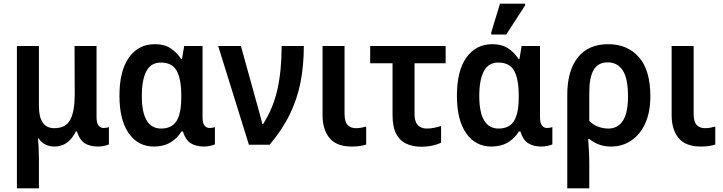

<svg xmlns="http://www.w3.org/2000/svg" viewBox="-20 -796 3978 1056"><path d="M73 240V-543H194V-213Q194 -91 279 -91Q342 -91 366.5 -137.5Q391 -184 391 -276L390 -543H511V-152Q511 -119 522 -105.5Q533 -92 550 -92Q558 -92 566 -93.5Q574 -95 579 -97V-2Q572 2 553.5 6Q535 10 521 10Q474 10 445.5 -8.5Q417 -27 403 -73H397Q378 -33 348.5 -11.5Q319 10 280 10Q223 10 192 -35H189Q191 -15 192.5 16.5Q194 48 194 78V240Z M827 10Q739 10 688 -63Q637 -136 637 -269Q637 -407 689.5 -480Q742 -553 832 -553Q884 -553 918 -530.5Q952 -508 976 -472H981L993 -543H1094V-152Q1094 -119 1105 -105.5Q1116 -92 1133 -92Q1141 -92 1149 -93.5Q1157 -95 1162 -97V-2Q1155 2 1136.5 6Q1118 10 1103 10Q1057 10 1028.5 -8.5Q1000 -27 986 -73H978Q956 -36 918 -13Q880 10 827 10ZM866 -89Q925 -89 951 -130.5Q977 -172 977 -261V-270Q977 -361 952 -406.5Q927 -452 864 -452Q811 -452 785.5 -405Q760 -358 760 -268Q760 -89 866 -89Z M1349 0 1180 -543H1305L1390 -236Q1398 -207 1408 -171.5Q1418 -136 1423 -114H1427Q1482 -199 1505.5 -303Q1529 -407 1529 -543H1651Q1651 -436 1633 -344Q1615 -252 1574 -167.5Q1533 -83 1463 0Z M1915 10Q1831 10 1792.5 -36.5Q1754 -83 1754 -163V-543H1875V-172Q1875 -126 1892 -108.5Q1909 -91 1937 -91Q1953 -91 1966.5 -93.5Q1980 -96 1994 -100V-1Q1961 10 1915 10Z M2299 11Q2251 11 2215 -5.5Q2179 -22 2159 -60Q2139 -98 2139 -164V-448H2016V-543H2431V-448H2260V-168Q2260 -127 2278 -108Q2296 -89 2327 -89Q2347 -89 2367 -93Q2387 -97 2406 -103V-11Q2388 -2 2359 4.5Q2330 11 2299 11Z M2683 10Q2595 10 2544 -63Q2493 -136 2493 -269Q2493 -407 2545.5 -480Q2598 -553 2688 -553Q2740 -553 2774 -530.5Q2808 -508 2832 -472H2837L2849 -543H2950V-152Q2950 -119 2961 -105.5Q2972 -92 2989 -92Q2997 -92 3005 -93.5Q3013 -95 3018 -97V-2Q3011 2 2992.5 6Q2974 10 2959 10Q2913 10 2884.5 -8.5Q2856 -27 2842 -73H2834Q2812 -36 2774 -13Q2736 10 2683 10ZM2722 -89Q2781 -89 2807 -130.5Q2833 -172 2833 -261V-270Q2833 -361 2808 -406.5Q2783 -452 2720 -452Q2667 -452 2641.5 -405Q2616 -358 2616 -268Q2616 -89 2722 -89ZM2682 -606V-618L2730 -776H2868V-766L2764 -606Z M3100 240V-275Q3100 -407 3158 -480Q3216 -553 3325 -553Q3431 -553 3494 -481.5Q3557 -410 3557 -266Q3557 -180 3529 -118Q3501 -56 3452 -23Q3403 10 3341 10Q3304 10 3275 -1Q3246 -12 3222 -31H3215Q3217 -4 3219 32Q3221 68 3221 101V240ZM3326 -89Q3378 -89 3406 -132Q3434 -175 3434 -266Q3434 -365 3405 -409Q3376 -453 3322 -453Q3270 -453 3245.5 -412Q3221 -371 3221 -285V-131Q3241 -110 3269 -99.5Q3297 -89 3326 -89Z M3835 10Q3751 10 3712.5 -36.5Q3674 -83 3674 -163V-543H3795V-172Q3795 -126 3812 -108.5Q3829 -91 3857 -91Q3873 -91 3886.5 -93.5Q3900 -96 3914 -100V-1Q3881 10 3835 10Z"/></svg>

Font: Noto Sans SemiCondensed SemiBold
Style: Regular
Weight: 600
Width: 4
Designer: Monotype Design Team
Foundry: Monotype Imaging Inc.
Version: Version 2.013; ttfautohint (v1.8.4.7-5d5b)